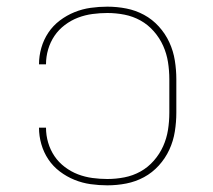

<svg xmlns="http://www.w3.org/2000/svg" viewBox="-20 -548 640 576"><path d="M302 8Q277 8 252 4.5Q227 1 203.5 -8.5Q180 -18 159.5 -33.5Q139 -49 125 -70Q111 -91 104 -115.5Q97 -140 97 -165H118Q118 -142 124.5 -120Q131 -98 143.5 -79.5Q156 -61 174.5 -47Q193 -33 214 -25Q235 -17 257.5 -14Q280 -11 302 -11Q328 -11 353.5 -16Q379 -21 401.5 -33.5Q424 -46 441.5 -66Q459 -86 469.5 -109.5Q480 -133 484 -158.5Q488 -184 488 -210V-310Q488 -336 484 -361.5Q480 -387 469.5 -410.5Q459 -434 441.5 -454Q424 -474 401.5 -486.5Q379 -499 353.5 -504Q328 -509 302 -509Q280 -509 257.5 -506Q235 -503 214 -495Q193 -487 174.5 -473Q156 -459 143.5 -440.5Q131 -422 124.5 -400Q118 -378 118 -355H97Q97 -380 104 -404.5Q111 -429 125 -450Q139 -471 159.5 -486.5Q180 -502 203.5 -511.5Q227 -521 252 -524.5Q277 -528 302 -528Q331 -528 359 -522.5Q387 -517 412 -503.5Q437 -490 456.5 -468.5Q476 -447 488 -421Q500 -395 504.5 -366.5Q509 -338 509 -310V-210Q509 -182 504.5 -153.5Q500 -125 488 -99Q476 -73 456.5 -51.5Q437 -30 412 -16.5Q387 -3 359 2.5Q331 8 302 8Z"/></svg>

Font: Iosevka Thin Extended
Style: Regular
Weight: 100
Width: 7
Monospace: yes
Designer: Belleve Invis
Foundry: Belleve Invis
Version: Version 32.5.0; ttfautohint (v1.8.4)